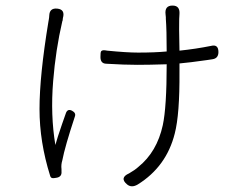

<svg xmlns="http://www.w3.org/2000/svg" viewBox="-20 -605 873 690"><path d="M437 58Q408 34 444 18Q465 6 477 -5Q544 -59 565 -155Q579 -220 579 -374Q515 -372 474 -372Q427 -372 361 -376Q341 -377 341 -400Q341 -416 343 -420Q347 -426 359 -424Q361 -424 365 -423Q436 -416 476 -416Q536 -416 579 -420Q579 -498 576 -537Q576 -539 576 -543Q575 -550 575 -553Q571 -585 600 -585Q627 -585 625 -555Q625 -552 624.5 -546Q624 -540 624 -537Q623 -517 625 -423Q683 -429 738 -440Q765 -447 765 -418Q765 -395 743 -392Q736 -391 723 -389Q660 -380 625 -377Q625 -367 625 -347Q626 -194 608 -125Q578 -6 475 58Q453 71 437 58ZM168 35Q162 34 160 26Q122 -95 122 -213Q122 -333 154 -527Q155 -533 155.5 -535.5Q156 -538 156.5 -542.5Q157 -547 157 -549Q158 -577 186 -574Q215 -571 206 -540Q206 -537 205 -531L204 -529Q180 -426 171 -313Q161 -191 179 -84Q185 -107 203 -159Q212 -184 216 -196Q222 -216 239 -207Q254 -199 249 -186Q213 -77 204 -29Q199 -13 201 3Q201 7 201 11Q203 31 182 34Q171 36 168 35Z"/></svg>

Font: GenSenRounded TW L
Style: Regular
Weight: 300
Version: Version 1.501;PS 1;hotconv 16.6.51;makeotf.lib2.5.65220